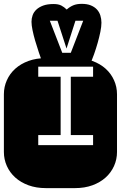

<svg xmlns="http://www.w3.org/2000/svg" viewBox="-22 -968 622 988"><path d="M174.8 -272.9V-221.2H457V-272.9H342.3V-573.2H457V-625H174.8V-573.2H290V-272.9ZM364.3 -668.9Q413.6 -668.9 453.6 -654.3Q493.7 -639.6 521.7 -614.3Q549.8 -588.9 564.9 -554.9Q580.1 -521 580.1 -482.9V-186Q580.1 -147.9 564.9 -114Q549.8 -80.1 521.7 -54.7Q493.7 -29.3 453.6 -14.6Q413.6 0 364.3 0H213.9Q164.6 0 124.5 -14.6Q84.5 -29.3 56.4 -54.7Q28.3 -80.1 13.2 -114Q-2 -147.9 -2 -186V-482.9Q-2 -521 13.2 -554.9Q28.3 -588.9 56.4 -614.3Q84.5 -639.6 124.5 -654.3Q164.6 -668.9 213.9 -668.9ZM321.3 -918.9Q336.4 -932.6 354.5 -940.4Q372.6 -948.2 398.9 -948.2Q425.8 -948.2 445.1 -940.4Q464.4 -932.6 476.6 -919.4Q488.8 -906.2 494.4 -888.4Q500 -870.6 500 -851.1Q500 -831.1 494.4 -803.7Q488.8 -776.4 480.5 -747.1Q472.2 -717.8 462.2 -689.5Q452.1 -661.1 443.4 -640.1H198.2Q188 -668.5 177.5 -699.5Q167 -730.5 158.7 -759.3Q150.4 -788.1 145.3 -813.2Q140.1 -838.4 140.1 -856Q140.1 -873.5 146 -889.9Q151.9 -906.2 165.5 -918.9Q179.2 -931.6 200.7 -939.5Q222.2 -947.3 253.9 -947.3Q278.3 -947.3 293.5 -939.5Q308.6 -931.6 321.3 -918.9ZM273.9 -861.3H234.4L298.3 -696.3H342.3L406.2 -861.3H366.2L320.3 -718.3Z"/></svg>

Font: Monofett
Style: Regular
Weight: 400
Designer: vernon adams
Foundry: vernon adams
Version: Version 1.000